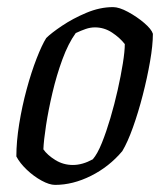

<svg xmlns="http://www.w3.org/2000/svg" viewBox="-20 -520 473 540"><path d="M135 0Q119 0 97 -12Q75 -24 55.5 -42.5Q36 -61 26 -80Q26 -122 34 -171.5Q42 -221 55 -269Q68 -317 83 -355.5Q98 -394 110 -413Q124 -427 154.5 -447.5Q185 -468 223 -484Q261 -500 298 -500Q315 -500 340 -486.5Q365 -473 385.5 -455.5Q406 -438 410 -425Q410 -393 402 -347Q394 -301 381.5 -252.5Q369 -204 354 -162Q339 -120 324 -95Q287 -51 236 -25.5Q185 0 135 0ZM185 -56Q212 -56 241 -72Q254 -87 266.5 -118Q279 -149 290.5 -188Q302 -227 311 -267Q320 -307 325.5 -341.5Q331 -376 331 -396Q317 -414 295 -428.5Q273 -443 247 -443Q234 -443 221 -438.5Q208 -434 193 -427Q172 -398 155.5 -353Q139 -308 127.5 -259Q116 -210 109.5 -167.5Q103 -125 102 -100Q113 -84 135.5 -70Q158 -56 185 -56Z"/></svg>

Font: Texturina 72pt 72pt Regular
Style: Italic
Weight: 400
Italic angle: -11°
Designer: Guillermo Torres Carreño
Foundry: Omnibus-Type
Version: Version 1.002; ttfautohint (v1.8.3)